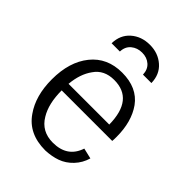

<svg xmlns="http://www.w3.org/2000/svg" viewBox="-197 -761 870 870"><g transform="rotate(45 238.0 -326.0)"><path d="M320 -545Q319 -577 298.5 -595Q278 -613 247 -613Q216 -613 194.5 -595Q173 -577 172 -545H119Q120 -599 156.5 -631Q193 -663 247 -663Q300 -663 336.5 -631Q373 -599 374 -545ZM372 -277Q370 -436 245 -436Q181 -436 149 -389Q117 -345 111 -277ZM391 -420Q435 -358 435 -261Q435 -242 434 -234H110Q110 -149 142 -97Q177 -38 249 -38Q342 -38 369 -120L420 -108Q409 -70 382.5 -42Q356 -14 322 -2Q291 9 251 11H249Q143 11 91 -65Q43 -133 43 -238Q43 -350 97.5 -417.5Q152 -485 247 -485Q344 -485 391 -420Z"/></g></svg>

Font: Pavanam
Style: Regular
Weight: 400
Designer: Tharique Azeez
Foundry: Tharique Azeez
Version: Version 1.86; ttfautohint (v1.3) -l 8 -r 50 -G 200 -x 14 -D 